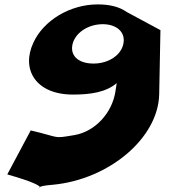

<svg xmlns="http://www.w3.org/2000/svg" viewBox="-20 -480 783 873"><path d="M13.1 313C132.9 347 158.3 364 161.4 370C166.8 367 182.5 363 220.9 360C474.6 336 699.2 149 703.8 -51L709.5 -343L557 -425C524.6 -448 481.4 -460 424.4 -460C299.4 -460 178.4 -388 131.8 -286C75.2 -165 141.7 -50 311.7 -50C390.7 -50 461.2 -60 510.6 -102L504.8 -64C489.8 34 411.9 118 319.5 134C217.9 151 259.7 146 119.7 113ZM311.8 -286C328.6 -337 386.6 -370 447.6 -370C506.6 -370 549.6 -337 541.8 -286C534.5 -232 476.2 -191 405.2 -191C331.2 -191 294.5 -232 311.8 -286ZM161.4 370C163.8 374 154.9 373 161.4 370Z"/></svg>

Font: Hussar Milosc
Style: Obl
Weight: 700
Foundry: Cannot Into Space Fonts
Version: Version 1.02